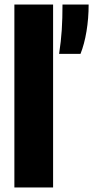

<svg xmlns="http://www.w3.org/2000/svg" viewBox="-20 -828 412 848"><path d="M43.5 0V-808H214.5V0ZM256 -808H371.5Q371.5 -746.5 362 -689.5Q352.5 -632.5 335.5 -590H241Q249.5 -645 252.8 -695.8Q256 -746.5 256 -808Z"/></svg>

Font: Encode Sans Condensed ExtraBold
Style: Regular
Weight: 800
Width: 3
Designer: Multiple Designers
Foundry: Impallari Type
Version: Version 2.000